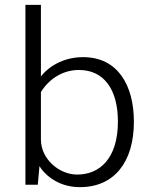

<svg xmlns="http://www.w3.org/2000/svg" viewBox="-20 -763 626 793"><path d="M310 10C452 10 533 -94 533 -260C533 -409 468 -527 323 -527C221 -527 163 -467 149 -447V-743H85V0H136L143 -77C157 -52 211 10 310 10ZM299 -42C224 -42 149 -106 149 -187V-383C182 -436 238 -474 306 -474C409 -474 467 -394 467 -261C467 -109 392 -42 299 -42Z"/></svg>

Font: United Sans ExtraLight
Style: Regular
Weight: 200
Designer: Pablo Impallari, Rodrigo Fuenzalida (Modified by Dan O. Williams)
Version: Version 1.000;PS 001.000;hotconv 1.0.88;makeotf.lib2.5.64775